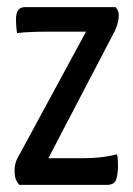

<svg xmlns="http://www.w3.org/2000/svg" viewBox="-20 -520 375 540"><path d="M34 0Q34 0 27.5 -9.5Q21 -19 21 -40Q21 -49 22.5 -56Q24 -63 27 -71L222 -431H119Q91 -431 67.5 -430Q44 -429 28 -427Q26 -439 25.5 -449Q25 -459 25 -465Q25 -483 31 -491.5Q37 -500 51 -500H305Q305 -500 309.5 -494Q314 -488 314 -475Q314 -469 312 -459.5Q310 -450 304 -435L116 -75H204Q246 -75 270 -78.5Q294 -82 309 -86Q311 -79 311.5 -68Q312 -57 312 -50Q311 -25 305.5 -12.5Q300 0 280 0Z"/></svg>

Font: Yanone Kaffeesatz ExtraLight
Style: Regular
Weight: 400
Version: Version 2.003